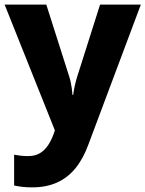

<svg xmlns="http://www.w3.org/2000/svg" viewBox="-20 -569 628 829"><path d="M0 -549H180L279 -238Q283 -226 285.5 -213.5Q288 -201 290 -187.5Q292 -174 293 -159H296Q299 -182 303.5 -201.5Q308 -221 313 -237L412 -549H588L362 54Q340 115 306.5 156.5Q273 198 226.5 219Q180 240 118 240Q93 240 74 237.5Q55 235 41 232V99Q52 101 67.5 103Q83 105 100 105Q132 105 153 92Q174 79 188 57.5Q202 36 211 11L217 -6Z"/></svg>

Font: Noto Sans Thai ExtraBold
Style: Regular
Weight: 800
Version: Version 2.001